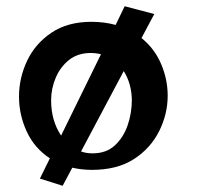

<svg xmlns="http://www.w3.org/2000/svg" viewBox="-20 -533 631 616"><path d="M181 63 108 40 140 -25Q90 -58 65.5 -111.5Q41 -165 41 -223Q41 -283 67 -338Q93 -393 145 -428Q197 -463 273 -463Q315 -463 351 -453L380 -513L475 -488L434 -411Q476 -377 497 -327.5Q518 -278 518 -226Q518 -167 490.5 -112Q463 -57 409.5 -22.5Q356 12 275 12Q242 12 212 5ZM144 -211Q144 -146 176 -98L304 -359Q288 -363 271 -363Q230 -363 202 -341Q174 -319 159 -284Q144 -249 144 -211ZM277 -41Q321 -41 348.5 -66.5Q376 -92 389.5 -131Q403 -170 403 -213Q402 -265 377 -305L240 -47Q257 -41 277 -41Z"/></svg>

Font: Marhey
Style: Regular
Weight: 400
Designer: Nur Syamsi & Bustanul Arifin
Foundry: Namelatype
Version: Version 1.000; ttfautohint (v1.8.4.7-5d5b)